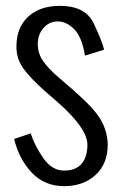

<svg xmlns="http://www.w3.org/2000/svg" viewBox="-20 -617 406 650"><path d="M275.9 -126.5Q275.9 -182.6 175.8 -270.5L133.3 -307.6Q85 -350.1 60.3 -383.5Q35.6 -417 35.6 -458.5Q35.6 -524.4 75.7 -560.8Q115.7 -597.2 182.6 -597.2Q269 -597.2 297.1 -538.1Q325.2 -479 332.5 -448.7L267.6 -428.7Q257.3 -491.7 231.2 -518.1Q205.1 -544.4 175.8 -544.4Q146.5 -544.4 127.2 -522.2Q107.9 -500 107.9 -467.8Q107.9 -435.5 126.7 -409.2Q145.5 -382.8 181.2 -352.5L227.5 -312.5Q299.3 -250 321.5 -210.9Q343.8 -171.9 344.7 -127.9Q344.7 -62.5 303.5 -24.7Q262.2 13.2 196.8 13.2Q131.3 13.2 88.1 -32Q44.9 -77.1 27.8 -146.5L84 -165.5Q97.7 -122.6 127 -81.1Q156.2 -39.6 196.8 -39.6Q237.3 -39.6 256.6 -63Q275.9 -86.4 275.9 -126.5Z"/></svg>

Font: Oswald-Light
Style: Light
Weight: 300
Designer: vernon adams
Foundry: vernon adams
Version: Version ; ttfautohint (v0.92.18-e454-dirty) -l 8 -r 50 -G 20